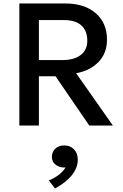

<svg xmlns="http://www.w3.org/2000/svg" viewBox="-20 -720 704 1101"><path d="M91 0V-700H355.5Q464.5 -700 529 -644.2Q593.5 -588.5 593.5 -492.5Q593.5 -414.5 544.5 -364.2Q495.5 -314 416.5 -300L627.5 0H492L298.5 -282.5H203V0ZM203 -375.5H337Q404.5 -375.5 442.5 -404.2Q480.5 -433 480.5 -487.5Q480.5 -543 446.8 -574Q413 -605 345 -605H203ZM295.5 361 260 314.5Q293 301.5 318.8 281.2Q344.5 261 355 240.5Q323 242.5 300.2 225.5Q277.5 208.5 277.5 180Q277.5 150.5 297.5 132.2Q317.5 114 348.5 114Q383 114 404.5 136.5Q426 159 426 196Q426 241 393 283.2Q360 325.5 295.5 361Z"/></svg>

Font: Geologica
Style: Regular
Weight: 400
Designer: Sindre Bremnes, Frode Helland
Foundry: Monokrom Skriftforlag AS
Version: Version 1.010; ttfautohint (v1.8.4.7-5d5b);gftools[0.9.28]